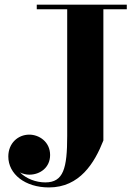

<svg xmlns="http://www.w3.org/2000/svg" viewBox="-20 -770 585 820"><path d="M137 -750V-730.5H267V-190C267 -50.5 251 9 173.5 9C133.5 9 92.5 -6.5 65.5 -33.5C78 -27.5 91.5 -24 105 -24C152 -24 194 -55 194 -108C194 -164 147.5 -195 105 -195C57 -195 15.5 -158.5 15.5 -101.5C15.5 -26.5 87 30.5 189 30.5C320.5 30.5 384 -74.5 421.5 -170V-730.5H521.5V-750Z"/></svg>

Font: Bodoni* 11pt
Style: Bold
Weight: 700
Version: Version 2.3